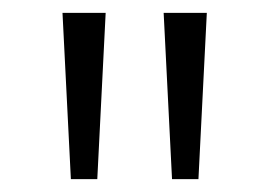

<svg xmlns="http://www.w3.org/2000/svg" viewBox="-20 -820 418 298"><path d="M90 -542 77 -800H144L131 -542ZM247 -542 234 -800H301L288 -542Z"/></svg>

Font: Noto Sans Tamil SemiCondensed Light
Style: Regular
Weight: 300
Width: 4
Designer: Jelle Bosma - Monotype Design Team
Foundry: Monotype Imaging Inc.
Version: Version 2.004; ttfautohint (v1.8.4.7-5d5b)